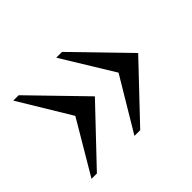

<svg xmlns="http://www.w3.org/2000/svg" viewBox="-93 -539 655 655"><g transform="rotate(-45 234.5 -211.5)"><path d="M231 -399.9H258.8L439.9 -213.4L258.8 -22.5H231L345.2 -213.4ZM23.9 -399.9H49.8L231 -213.4L49.8 -22.5H23.9L136.7 -213.4Z"/></g></svg>

Font: Atsinvsda
Style: Regular
Weight: 400
Designer: Al Webster
Foundry: Al Webster and Michael Everson
Version: Version 2.000